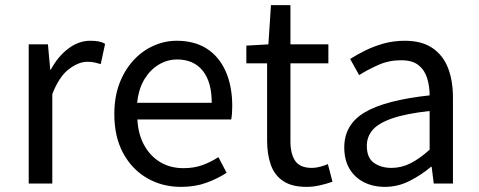

<svg xmlns="http://www.w3.org/2000/svg" viewBox="-20 -716 1867 749"><path d="M92 0V-543H167L176 -444H178Q206 -496 246.5 -526.5Q287 -557 332 -557Q351 -557 364.5 -554.5Q378 -552 390 -545L373 -466Q359 -470 348 -472.5Q337 -475 320 -475Q287 -475 249 -446.5Q211 -418 184 -349V0Z M686 13Q613 13 554 -21Q495 -55 460.5 -118.5Q426 -182 426 -271Q426 -338 446 -390.5Q466 -443 500.5 -480.5Q535 -518 579 -537.5Q623 -557 669 -557Q739 -557 787 -526Q835 -495 860.5 -437.5Q886 -380 886 -302Q886 -287 885 -274Q884 -261 882 -250H516Q519 -192 542.5 -149.5Q566 -107 605 -83.5Q644 -60 696 -60Q736 -60 768.5 -71.5Q801 -83 832 -103L864 -42Q829 -19 785 -3Q741 13 686 13ZM515 -315H806Q806 -397 770.5 -440.5Q735 -484 671 -484Q633 -484 599.5 -464Q566 -444 543.5 -407Q521 -370 515 -315Z M1176 13Q1119 13 1085 -9.5Q1051 -32 1036.5 -73Q1022 -114 1022 -168V-469H941V-538L1027 -543L1037 -696H1113V-543H1261V-469H1113V-165Q1113 -116 1131.5 -88.5Q1150 -61 1197 -61Q1212 -61 1229 -65.5Q1246 -70 1259 -76L1277 -7Q1254 1 1228 7Q1202 13 1176 13Z M1481 13Q1436 13 1400 -5Q1364 -23 1343.5 -57.5Q1323 -92 1323 -141Q1323 -230 1402.5 -277.5Q1482 -325 1656 -344Q1656 -379 1646.5 -410.5Q1637 -442 1613 -461.5Q1589 -481 1544 -481Q1497 -481 1455.5 -462.5Q1414 -444 1381 -423L1346 -486Q1371 -502 1404 -518.5Q1437 -535 1476 -546Q1515 -557 1559 -557Q1625 -557 1666.5 -529Q1708 -501 1727.5 -451.5Q1747 -402 1747 -334V0H1672L1664 -65H1661Q1623 -33 1577.5 -10Q1532 13 1481 13ZM1507 -61Q1546 -61 1581.5 -79Q1617 -97 1656 -132V-283Q1565 -273 1511 -254.5Q1457 -236 1434 -209.5Q1411 -183 1411 -147Q1411 -100 1439 -80.5Q1467 -61 1507 -61Z"/></svg>

Font: Noto Sans TC
Style: Regular
Weight: 400
Designer: Ryoko NISHIZUKA  (kana, bopomofo & ideographs); Paul D. Hunt (Latin, Greek & Cyrillic); Sandoll Communications , Soo-you
Foundry: Adobe
Version: Version 2.004-H2;hotconv 1.0.118;makeotfexe 2.5.65603